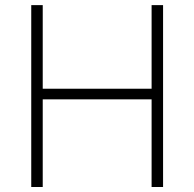

<svg xmlns="http://www.w3.org/2000/svg" viewBox="-20 -748 777 768"><path d="M105 0V-727.5H150.9V-393.1H586.4V-727.5H632.3V0H586.4V-350.6H150.9V0Z"/></svg>

Font: Inter ExtraLight
Style: Regular
Weight: 250
Designer: Rasmus Andersson
Foundry: rsms
Version: Version 4.001;git-66647c0bb